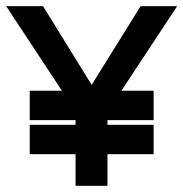

<svg xmlns="http://www.w3.org/2000/svg" viewBox="-20 -600 592 620"><path d="M0 -580 180 -307H76V-212H224V-197H76V-102H224V0H327V-102H476V-197H327V-212H476V-307H372L552 -580H434L276 -326L119 -580Z"/></svg>

Font: Charger Sport
Style: Blk
Weight: 900
Designer: Jasper
Foundry: Cannot Into Space Fonts
Version: Version 1.1